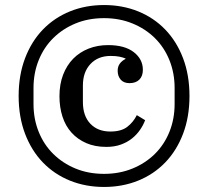

<svg xmlns="http://www.w3.org/2000/svg" viewBox="-20 -730 826 762"><path d="M402 -147Q357 -147 322.5 -162Q288 -177 264 -203.5Q240 -230 228 -267Q216 -304 216 -348Q216 -396 230.5 -433.5Q245 -471 270.5 -497Q296 -523 331.5 -537Q367 -551 409 -551Q475 -551 511 -523Q547 -495 547 -453Q547 -428 533 -414Q519 -400 494 -400Q471 -400 459 -414Q447 -428 447 -449Q447 -466 455.5 -477.5Q464 -489 478 -496V-498Q468 -502 454.5 -505Q441 -508 419 -508Q369 -508 339 -476Q309 -444 309 -391V-325Q309 -270 338.5 -239Q368 -208 418 -208Q461 -208 485 -226.5Q509 -245 523 -273L556 -253Q549 -234 536 -215Q523 -196 504.5 -181Q486 -166 460.5 -156.5Q435 -147 402 -147ZM393 -40Q454 -40 505.5 -61Q557 -82 594.5 -119Q632 -156 652.5 -207Q673 -258 673 -317V-381Q673 -440 652.5 -491Q632 -542 594.5 -579Q557 -616 505.5 -637Q454 -658 393 -658Q331 -658 280 -637Q229 -616 191.5 -579Q154 -542 133.5 -491Q113 -440 113 -381V-317Q113 -258 133.5 -207Q154 -156 191.5 -119Q229 -82 280 -61Q331 -40 393 -40ZM393 12Q320 12 258 -13Q196 -38 150.5 -85Q105 -132 79.5 -199Q54 -266 54 -349Q54 -432 79.5 -499Q105 -566 150.5 -613Q196 -660 258 -685Q320 -710 393 -710Q466 -710 528 -685Q590 -660 635.5 -613Q681 -566 706.5 -499Q732 -432 732 -349Q732 -266 706.5 -199Q681 -132 635.5 -85Q590 -38 528 -13Q466 12 393 12Z"/></svg>

Font: IBM Plex Serif Medium
Style: Regular
Weight: 500
Designer: Mike Abbink, Paul van der Laan, Pieter van Rosmalen
Foundry: Bold Monday
Version: Version 2.5